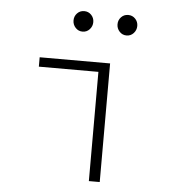

<svg xmlns="http://www.w3.org/2000/svg" viewBox="-50 -728 700 774"><g transform="rotate(5 300.0 -340.5)"><path d="M338 0V-442H97V-480H382V0ZM260 -598Q243 -598 231.5 -610.5Q220 -623 220 -640Q220 -657 231.5 -669Q243 -681 260 -681Q277 -681 288.5 -669Q300 -657 300 -640Q300 -623 288.5 -610.5Q277 -598 260 -598ZM438 -598Q421 -598 409.5 -610.5Q398 -623 398 -640Q398 -657 409.5 -669Q421 -681 438 -681Q455 -681 466.5 -669Q478 -657 478 -640Q478 -623 466.5 -610.5Q455 -598 438 -598Z"/></g></svg>

Font: Source Code Pro Light
Style: Regular
Weight: 300
Monospace: yes
Designer: Paul D. Hunt, Teo Tuominen
Foundry: Adobe Systems Incorporated
Version: Version 2.030;PS 1.000;hotconv 16.6.51;makeotf.lib2.5.65220